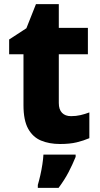

<svg xmlns="http://www.w3.org/2000/svg" viewBox="-20 -683 479 924"><path d="M322 -124Q346 -124 367.5 -129Q389 -134 410 -142V-18Q382 -6 349 2Q316 10 269 10Q217 10 177.5 -6.5Q138 -23 115.5 -63.5Q93 -104 93 -177V-422H24V-493L107 -547L153 -663H263V-549H403V-422H263V-187Q263 -156 278.5 -140Q294 -124 322 -124ZM344 72Q329 109 310 145.5Q291 182 262 221H162V207Q168 187 174 160.5Q180 134 184 107.5Q188 81 189 61H344Z"/></svg>

Font: Noto Sans Canadian Aboriginal ExtraBold
Style: Regular
Weight: 800
Designer: Monotype Design Team, Typotheque's Kevin King
Foundry: Monotype Imaging Inc.
Version: Version 2.004; ttfautohint (v1.8.4.7-5d5b)